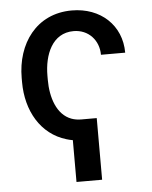

<svg xmlns="http://www.w3.org/2000/svg" viewBox="-52 -582 639 809"><g transform="rotate(-5 267.5 -177.0)"><path d="M347.2 -77.1H281.7C266.6 -77.1 252.9 -79.6 240.7 -84C179.7 -106.4 155.8 -180.7 155.8 -255.4V-272.9C155.8 -361.8 191.4 -450.7 281.7 -450.7C344.7 -450.7 388.2 -402.8 388.2 -341.3H490.7C490.7 -457 403.8 -538.1 281.7 -538.1C131.3 -538.1 46.9 -417.5 46.9 -272.9V-255.4C46.9 -133.8 105.5 -31.2 212.4 0.5C220.7 2.9 229.5 5.4 238.8 6.8V183.6H347.2Z"/></g></svg>

Font: Bert Sans Medium
Style: Regular
Weight: 500
Designer: Christian Robertson (Google), Cristiano Sobral
Foundry: Google, Cristiano Sobral
Version: Version 3.101